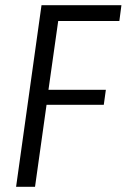

<svg xmlns="http://www.w3.org/2000/svg" viewBox="-20 -720 488 740"><path d="M188 -639 210 -679 162 -340 151 -374H388L380 -316H143L164 -349L115 0H42L140 -700H448L440 -639Z"/></svg>

Font: Pathway Extreme SemiCondensed Light
Style: Italic
Weight: 300
Width: 4
Italic angle: -8°
Version: Version 1.001;gftools[0.9.26]